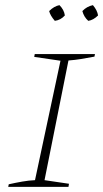

<svg xmlns="http://www.w3.org/2000/svg" viewBox="-20 -726 401 746"><path d="M12 0 14 -10Q41 -16 66.5 -20.5Q92 -25 116 -26L215 -490L113 -505L115 -516H349L347 -506Q315 -500 293.5 -496.5Q272 -493 246 -491L153 -26L248 -12L246 0ZM211 -706Q229 -688 232 -666Q216 -648 193 -645Q175 -666 171 -683Q190 -702 211 -706ZM341 -706Q358 -686 361 -666Q343 -648 323 -645Q306 -660 300 -683Q317 -701 341 -706Z"/></svg>

Font: Piazzolla SC Thin
Style: Italic
Weight: 100
Italic angle: -11.3°
Designer: Juan Pablo del Peral
Foundry: Huerta Tipografica
Version: Version 1.330